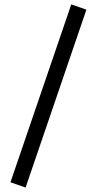

<svg xmlns="http://www.w3.org/2000/svg" viewBox="-20 -741 450 868"><path d="M302.2 -721.2 370.6 -697.3 95.7 106.9 27.3 83Z"/></svg>

Font: Vazirmatn UI
Style: Regular
Weight: 400
Designer: Saber Rastikerdar
Foundry: Saber Rastikerdar
Version: Version 33.003